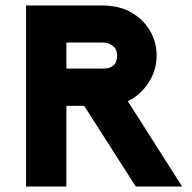

<svg xmlns="http://www.w3.org/2000/svg" viewBox="-20 -680 699 700"><path d="M222 -294V0H75V-660H354Q414 -660 458 -635Q502 -610 526.5 -568.5Q551 -527 551 -477Q551 -424 521.5 -378.5Q492 -333 446 -311L644 0H475L287 -294ZM222 -430H357Q407 -430 407 -478Q407 -501 391 -513Q375 -525 356 -525H222Z"/></svg>

Font: Lil Grotesk Black
Style: Regular
Weight: 900
Designer: Bastien Sozeau
Foundry: NBR — Bastien Sozeau
Version: Version 3.003; ttfautohint (v1.8.4.7-5d5b);gftools[0.9.33]